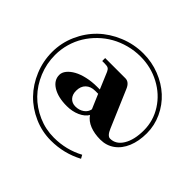

<svg xmlns="http://www.w3.org/2000/svg" viewBox="-189 -811 1199 1199"><g transform="rotate(45 411.0 -211.0)"><path d="M398.6 -256.6 352.3 -366.7Q345.7 -381.6 336.5 -387.2Q327.4 -392.9 304.6 -392.9H283.2V-419.1H461.5Q495.2 -419.1 513.1 -376.7L618 -130.7Q637.2 -84.8 660.8 -84.8Q711.5 -84.8 742.6 -135.9Q773.6 -187.1 773.6 -271Q773.6 -355.3 727.9 -427Q682.3 -498.7 603.8 -540.4Q525.3 -582.2 432.7 -582.2Q380.2 -582.2 330.4 -568.8Q280.6 -555.5 238.4 -531.7Q196.2 -507.9 160.8 -473.6Q125.4 -439.2 100.5 -398.6Q75.6 -358 61.8 -309.9Q48.1 -261.8 48.1 -211.5Q48.1 -135.9 76.5 -67.3Q104.9 1.3 153.2 50.9Q201.5 100.5 268.1 129.8Q334.8 159.1 407.8 159.1Q516.6 159.1 608.8 109.3L621.5 132.4Q521.9 185.3 407.8 185.3Q329.1 185.3 257.6 153.8Q186.2 122.4 134.6 69.3Q83 16.2 52.4 -57.3Q21.9 -130.7 21.9 -211.5Q21.9 -292.4 54.4 -365.8Q87 -439.2 142 -492.4Q197.1 -545.5 273.2 -576.9Q349.2 -608.4 432.7 -608.4Q507.4 -608.4 575.2 -581.7Q642.9 -555.1 692.3 -509.8Q741.7 -464.6 770.8 -402.1Q799.8 -339.6 799.8 -271Q799.8 -201.5 777.8 -148.4Q755.7 -95.3 715 -66.2Q674.4 -37.2 621.5 -37.2Q569.1 -37.2 529.1 -53.1Q489.1 -69.1 467.7 -100.5Q451 -72.1 412.2 -54.6Q373.3 -37.2 325.2 -37.2Q248.7 -37.2 201.7 -66Q154.7 -94.8 154.7 -142Q154.7 -164.3 171.5 -185.1Q188.4 -205.9 217 -221.8Q245.6 -237.8 286.9 -247.2Q328.2 -256.6 374.6 -256.6ZM451 -134.2 410 -230.3H384.2Q345.3 -230.3 322.1 -208Q299 -185.8 299 -146.4Q299 -112.8 317.3 -93.1Q335.7 -73.4 365.8 -73.4Q398.2 -73.4 422.2 -90.3Q446.2 -107.1 451 -134.2Z"/></g></svg>

Font: Wabroye
Style: Medium
Weight: 500
Designer: gluk
Foundry: gluk
Version: Version 0.14